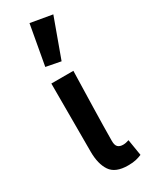

<svg xmlns="http://www.w3.org/2000/svg" viewBox="-207 -827 696 883"><g transform="rotate(-30 141.0 -385.0)"><path d="M191 12Q124 12 98.5 -26Q73 -64 73 -129V-491H190Q189 -445 187.5 -395.5Q186 -346 185 -298Q184 -250 183 -205Q182 -160 182 -123Q182 -100 191.5 -91Q201 -82 219 -82Q233 -82 250 -88L264 -2Q250 4 233.5 8Q217 12 191 12ZM87 -571 125 -782 240 -762 165 -556Z"/></g></svg>

Font: Processing Sans Pro Semibold
Style: Regular
Weight: 600
Designer: Paul D. Hunt
Foundry: Adobe Systems Incorporated
Version: Version 2.020;PS 2.000;hotconv 1.0.86;makeotf.lib2.5.63406